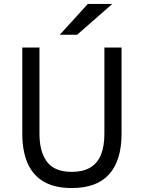

<svg xmlns="http://www.w3.org/2000/svg" viewBox="-20 -941 729 973"><path d="M344 12Q258 12 202.5 -20Q147 -52 120 -113.5Q93 -175 93 -263V-700H180V-263Q180 -172 218.2 -121Q256.5 -70 344 -70Q399.5 -70 436.2 -91.2Q473 -112.5 491 -155.2Q509 -198 509 -263V-700H596V-263Q596 -195 580 -143.5Q564 -92 532.5 -57.2Q501 -22.5 453.8 -5.2Q406.5 12 344 12ZM283 -765 425 -921H549L371 -765Z"/></svg>

Font: Overpass
Style: Regular
Weight: 400
Designer: Delve Withrington, Dave Bailey, Thomas Jockin
Foundry: Delve Fonts LLC
Version: Version 4.000